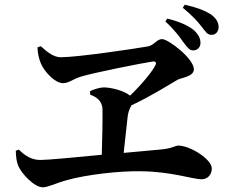

<svg xmlns="http://www.w3.org/2000/svg" viewBox="-20 -826 970 815"><path d="M800 -612C817 -612 831 -625 831 -643C831 -663 823 -679 803 -698C777 -719 737 -736 690 -747L682 -735C722 -698 741 -671 759 -646C775 -625 784 -612 800 -612ZM878 -678C899 -678 908 -696 908 -711C908 -732 896 -751 872 -767C845 -783 814 -795 764 -806L756 -793C796 -760 817 -737 835 -714C853 -691 860 -678 878 -678ZM161 -31C186 -31 220 -50 266 -62C345 -84 485 -101 578 -99C707 -98 799 -65 835 -65C862 -65 879 -85 879 -111C879 -150 787 -208 737 -208C723 -208 711 -195 658 -191L505 -177L522 -332C525 -355 532 -367 538 -379C621 -418 687 -460 733 -487C748 -496 803 -500 803 -532C803 -577 695 -660 668 -660C645 -660 636 -635 608 -629C545 -618 308 -583 238 -583C209 -583 181 -604 153 -630L139 -625C140 -600 145 -577 153 -558C168 -521 214 -473 247 -473C272 -473 288 -489 321 -500C375 -517 582 -558 629 -565C641 -566 645 -560 640 -550C627 -523 584 -470 532 -420C509 -440 453 -455 421 -455C404 -455 379 -447 362 -439L363 -424C387 -415 414 -400 415 -362C416 -314 414 -238 412 -169C297 -158 184 -147 151 -147C114 -147 86 -165 60 -191L47 -186C48 -154 51 -138 58 -121C70 -91 125 -31 161 -31Z"/></svg>

Font: GenRyuMin2 TW B
Style: Regular
Weight: 700
Version: Version 2.100;PS 2.1;hotconv 16.6.51;makeotf.lib2.5.65220 DE